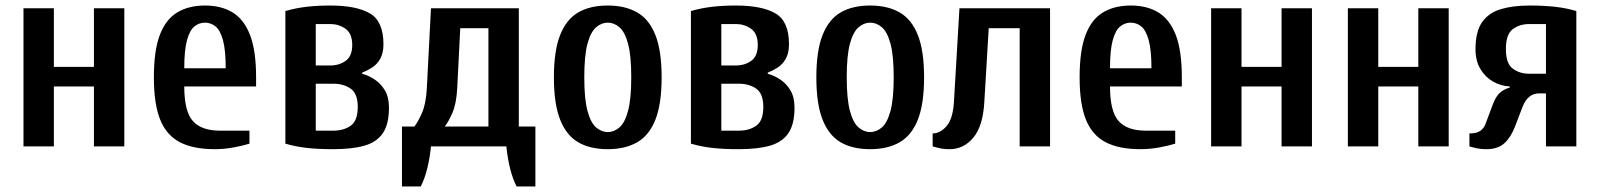

<svg xmlns="http://www.w3.org/2000/svg" viewBox="-20 -530 5791 695"><path d="M65 0V-500H175V-288H320V-500H430V0H320V-217H175V0Z M757 10Q680 10 631.5 -15Q583 -40 560 -96.5Q537 -153 537 -250Q537 -347 558.5 -403.5Q580 -460 621.5 -485Q663 -510 722 -510Q781 -510 822 -485Q863 -460 885 -403.5Q907 -347 907 -250V-217H647Q647 -127 678 -92Q709 -57 777 -57H883V-10Q861 -3 826.5 3.5Q792 10 757 10ZM647 -283H797Q797 -349 787 -385Q777 -421 760 -434.5Q743 -448 722 -448Q701 -448 684 -434.5Q667 -421 657 -385Q647 -349 647 -283Z M1186 10Q1131 10 1091 5.5Q1051 1 1013 -10V-490Q1051 -501 1090 -505.5Q1129 -510 1176 -510Q1270 -510 1319 -481.5Q1368 -453 1368 -370Q1368 -338 1356.5 -317.5Q1345 -297 1327 -285.5Q1309 -274 1291 -267V-263Q1314 -257 1336.5 -242Q1359 -227 1373.5 -202.5Q1388 -178 1388 -140Q1388 -80 1365.5 -47.5Q1343 -15 1298.5 -2.5Q1254 10 1186 10ZM1123 -57H1186Q1224 -57 1249.5 -75Q1275 -93 1275 -143Q1275 -191 1249.5 -209Q1224 -227 1186 -227H1123ZM1123 -293H1176Q1208 -293 1231.5 -310Q1255 -327 1255 -367Q1255 -409 1230.5 -426Q1206 -443 1176 -443H1123Z M1435 145V-72H1480Q1494 -90 1508 -122.5Q1522 -155 1525 -210L1540 -500H1858V-72H1918V145H1850Q1836 118 1826.5 80Q1817 42 1813 0H1540Q1536 42 1526.5 80Q1517 118 1503 145ZM1590 -72H1748V-428H1646L1635 -210Q1632 -155 1618 -122.5Q1604 -90 1590 -72Z M2180 10Q2116 10 2073 -15Q2030 -40 2007.5 -97Q1985 -154 1985 -250Q1985 -346 2007.5 -403Q2030 -460 2073 -485Q2116 -510 2180 -510Q2243 -510 2286.5 -485Q2330 -460 2352.5 -403Q2375 -346 2375 -250Q2375 -154 2352.5 -97Q2330 -40 2286.5 -15Q2243 10 2180 10ZM2180 -52Q2203 -52 2222.5 -69Q2242 -86 2253.5 -129Q2265 -172 2265 -250Q2265 -329 2253.5 -371.5Q2242 -414 2222.5 -431Q2203 -448 2180 -448Q2157 -448 2137.5 -431Q2118 -414 2106.5 -371.5Q2095 -329 2095 -250Q2095 -172 2106.5 -129Q2118 -86 2137.5 -69Q2157 -52 2180 -52Z M2654 10Q2599 10 2559 5.5Q2519 1 2481 -10V-490Q2519 -501 2558 -505.5Q2597 -510 2644 -510Q2738 -510 2787 -481.5Q2836 -453 2836 -370Q2836 -338 2824.5 -317.5Q2813 -297 2795 -285.5Q2777 -274 2759 -267V-263Q2782 -257 2804.5 -242Q2827 -227 2841.5 -202.5Q2856 -178 2856 -140Q2856 -80 2833.5 -47.5Q2811 -15 2766.5 -2.5Q2722 10 2654 10ZM2591 -57H2654Q2692 -57 2717.5 -75Q2743 -93 2743 -143Q2743 -191 2717.5 -209Q2692 -227 2654 -227H2591ZM2591 -293H2644Q2676 -293 2699.5 -310Q2723 -327 2723 -367Q2723 -409 2698.5 -426Q2674 -443 2644 -443H2591Z M3130 10Q3066 10 3023 -15Q2980 -40 2957.5 -97Q2935 -154 2935 -250Q2935 -346 2957.5 -403Q2980 -460 3023 -485Q3066 -510 3130 -510Q3193 -510 3236.5 -485Q3280 -460 3302.5 -403Q3325 -346 3325 -250Q3325 -154 3302.5 -97Q3280 -40 3236.5 -15Q3193 10 3130 10ZM3130 -52Q3153 -52 3172.5 -69Q3192 -86 3203.5 -129Q3215 -172 3215 -250Q3215 -329 3203.5 -371.5Q3192 -414 3172.5 -431Q3153 -448 3130 -448Q3107 -448 3087.5 -431Q3068 -414 3056.5 -371.5Q3045 -329 3045 -250Q3045 -172 3056.5 -129Q3068 -86 3087.5 -69Q3107 -52 3130 -52Z M3418 10Q3393 10 3375 5Q3357 0 3356 0V-47Q3383 -47 3406 -73Q3429 -99 3433 -160L3453 -500H3781V0H3671V-428H3559L3543 -160Q3538 -73 3503 -31.5Q3468 10 3418 10Z M4108 10Q4031 10 3982.5 -15Q3934 -40 3911 -96.5Q3888 -153 3888 -250Q3888 -347 3909.5 -403.5Q3931 -460 3972.5 -485Q4014 -510 4073 -510Q4132 -510 4173 -485Q4214 -460 4236 -403.5Q4258 -347 4258 -250V-217H3998Q3998 -127 4029 -92Q4060 -57 4128 -57H4234V-10Q4212 -3 4177.5 3.5Q4143 10 4108 10ZM3998 -283H4148Q4148 -349 4138 -385Q4128 -421 4111 -434.5Q4094 -448 4073 -448Q4052 -448 4035 -434.5Q4018 -421 4008 -385Q3998 -349 3998 -283Z M4364 0V-500H4474V-288H4619V-500H4729V0H4619V-217H4474V0Z M4859 0V-500H4969V-288H5114V-500H5224V0H5114V-217H4969V0Z M5361 10Q5337 10 5318 5Q5299 0 5299 0V-47Q5326 -47 5338.5 -56.5Q5351 -66 5356 -78L5381 -145Q5393 -179 5408 -193Q5423 -207 5445 -213V-217Q5412 -219 5384 -235Q5356 -251 5338.5 -280.5Q5321 -310 5321 -352Q5321 -416 5345 -450Q5369 -484 5413 -497Q5457 -510 5516 -510Q5568 -510 5608.5 -505.5Q5649 -501 5686 -490V0H5576V-192H5552Q5511 -192 5492 -145L5464 -72Q5449 -33 5425.5 -11.5Q5402 10 5361 10ZM5516 -263H5576V-443H5516Q5481 -443 5456 -424.5Q5431 -406 5431 -352Q5431 -300 5456 -281.5Q5481 -263 5516 -263Z"/></svg>

Font: Cuprum SemiBold
Style: Regular
Weight: 600
Designer: Jovanny Lemonad
Foundry: Jovanny Lemonad
Version: Version 3.000